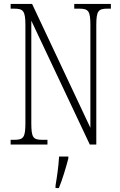

<svg xmlns="http://www.w3.org/2000/svg" viewBox="-20 -734 609 975"><path d="M34 0H221V-24H196C148 -24 139 -35 139 -109V-629L436 0H469V-605C469 -679 479 -690 526 -690H543V-714H357V-690H382C429 -690 439 -679 439 -606V-85L143 -714H34V-690H52C98 -690 109 -679 109 -606V-109C109 -35 99 -24 51 -24H34ZM262 208V221H279C296 181 316 113 327 71V61H280C277 113 270 160 262 208Z"/></svg>

Font: Noto Serif Tamil ExtraCondensed ExtraLight
Style: Regular
Weight: 200
Width: 2
Designer: Indian Type Foundry, Tom Grace, and the Monotype Design Team
Foundry: Monotype Imaging Inc.
Version: Version 2.004